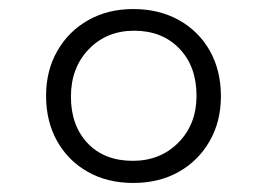

<svg xmlns="http://www.w3.org/2000/svg" viewBox="-20 -533 591 425"><path d="M275 -128Q218 -128 174.5 -152.5Q131 -177 106.5 -220.5Q82 -264 82 -321Q82 -377 107 -420.5Q132 -464 175.5 -488.5Q219 -513 275 -513Q332 -513 376 -488.5Q420 -464 444.5 -420.5Q469 -377 469 -320Q469 -264 444 -220.5Q419 -177 375.5 -152.5Q332 -128 275 -128ZM274 -177Q335 -177 375 -217.5Q415 -258 415 -321Q415 -386 377 -425.5Q339 -465 277 -465Q216 -465 176.5 -424Q137 -383 137 -319Q137 -255 174 -216Q211 -177 274 -177Z"/></svg>

Font: RS Noto Sans Light
Style: Regular
Weight: 300
Designer: Monotype Design Team
Foundry: Monotype Imaging Inc.
Version: Version 3.10